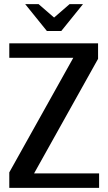

<svg xmlns="http://www.w3.org/2000/svg" viewBox="-20 -910 525 930"><path d="M207 -760 102 -890H167L242 -825L317 -890H382L277 -760ZM25 0V-75L335 -630H25V-700H455V-625L145 -70H460V0Z"/></svg>

Font: Scada
Style: Regular
Weight: 400
Designer: Jovanny Lemonad
Foundry: Jovanny Lemonad
Version: Version 4.100;PS 004.100;hotconv 1.0.88;makeotf.lib2.5.64775